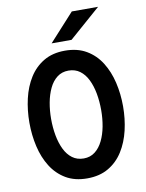

<svg xmlns="http://www.w3.org/2000/svg" viewBox="-99 -991 815 1072"><g transform="rotate(-10 308.0 -454.5)"><path d="M308 12Q237.5 12 187.2 -17.8Q137 -47.5 105 -98.5Q73 -149.5 58 -214.5Q43 -279.5 43 -350Q43 -420.5 58 -485.5Q73 -550.5 105 -601.5Q137 -652.5 187.2 -682.2Q237.5 -712 308 -712Q378.5 -712 429 -682.2Q479.5 -652.5 511.5 -601.5Q543.5 -550.5 558.8 -485.5Q574 -420.5 574 -350Q574 -279.5 558.8 -214.5Q543.5 -149.5 511.5 -98.5Q479.5 -47.5 429 -17.8Q378.5 12 308 12ZM308 -101Q345 -101 372 -122Q399 -143 416.2 -178.5Q433.5 -214 441.8 -258.5Q450 -303 450 -350Q450 -400 441.8 -444.8Q433.5 -489.5 416.5 -524.2Q399.5 -559 372.5 -579Q345.5 -599 308 -599Q270.5 -599 243.5 -578.2Q216.5 -557.5 199.5 -522Q182.5 -486.5 174.2 -442Q166 -397.5 166 -350Q166 -300.5 174.2 -255.8Q182.5 -211 199.5 -176Q216.5 -141 243.5 -121Q270.5 -101 308 -101ZM242 -765 384 -921H533L355 -765Z"/></g></svg>

Font: Overpass Mono
Style: Bold
Weight: 700
Monospace: yes
Designer: Delve Withrington, Dave Bailey
Foundry: Delve Fonts LLC
Version: Version 4.000